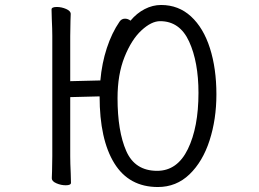

<svg xmlns="http://www.w3.org/2000/svg" viewBox="-20 -733 1040 771"><path d="M188 -657 187 -695Q187 -705 208 -705Q227 -705 245.5 -697Q264 -689 264 -677Q264 -661 263 -649L262 -588V-407L383 -410Q389 -479 409 -540Q429 -601 460 -646Q468 -658 482 -658Q494 -658 504 -650Q529 -680 561 -696.5Q593 -713 627 -713Q697 -713 747 -667Q797 -621 823 -539.5Q849 -458 849 -354Q849 -254 821.5 -169Q794 -84 741 -33Q688 18 614 18Q498 18 439 -77.5Q380 -173 380 -346L262 -343V-105Q262 -79 264 -37L265 1Q265 11 244 11Q225 11 206.5 3Q188 -5 188 -17Q188 -33 189 -45L190 -106V-589Q190 -615 188 -657ZM777 -360Q777 -484 739.5 -566Q702 -648 623 -648Q588 -648 548 -611Q508 -574 480 -504Q452 -434 452 -339Q452 -206 487 -126.5Q522 -47 611 -47Q692 -47 734.5 -134.5Q777 -222 777 -360Z"/></svg>

Font: Iansui
Style: Regular
Weight: 400
Designer: But Ko / Fontworks Inc.
Foundry: zi-hi.com / Fontworks Inc.
Version: Version 1.002